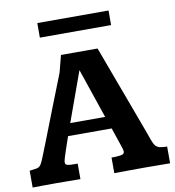

<svg xmlns="http://www.w3.org/2000/svg" viewBox="-89 -898 888 976"><g transform="rotate(-10 355.0 -409.5)"><path d="M0.5 0V-86.9Q23.9 -89.4 36.4 -91.8Q48.8 -94.2 56.2 -102.8Q63.5 -111.3 71.3 -130.9Q75.7 -141.6 85.7 -166.7Q95.7 -191.9 109.4 -226.6Q123 -261.2 138.4 -300.8Q153.8 -340.3 169.2 -379.9Q184.6 -419.4 198.5 -454.3Q212.4 -489.3 222.4 -514.9Q232.4 -540.5 236.8 -551.8L259.3 -638.7H448.2Q448.2 -638.7 456.5 -616.5Q464.8 -594.2 478.5 -556.9Q492.2 -519.5 509 -474.4Q525.9 -429.2 543.2 -382.6Q560.5 -335.9 575.7 -294.7Q590.8 -253.4 601.6 -224.6Q612.3 -195.8 615.7 -186.5Q627.9 -152.8 635 -133.1Q642.1 -113.3 650.1 -103.5Q658.2 -93.8 671.6 -90.3Q685.1 -86.9 710 -86.4V0Q681.2 0 654.3 -0.5Q627.4 -1 591.3 -1Q549.8 -1 509 -0.7Q468.3 -0.5 421.9 0V-80.6Q425.8 -80.6 435.1 -80.6Q444.3 -80.6 447.3 -81.1Q470.2 -82 479.2 -86.2Q488.3 -90.3 488.3 -99.6Q488.3 -105.5 485.8 -114Q483.4 -122.6 479.5 -133.8L448.2 -226.1H223.1Q221.7 -222.2 218 -211.2Q214.4 -200.2 209.5 -186.3Q204.6 -172.4 200 -158.4Q195.3 -144.5 192.1 -134.3Q189 -124 188 -120.6Q183.1 -105 183.1 -99.1Q183.1 -88.4 189.9 -84.7Q196.8 -81.1 211.9 -80.6Q214.8 -80.1 229.2 -80.1Q243.7 -80.1 247.1 -80.1V0Q217.3 0 186.8 -0.5Q156.2 -1 121.6 -1Q87.4 -1 60.5 -0.7Q33.7 -0.5 0.5 0ZM245.6 -289.6H425.8L338.4 -546.4ZM168.9 -744.1V-819.3H536.6V-744.1Z"/></g></svg>

Font: Kameron
Style: Bold
Weight: 700
Designer: Vernon Adams
Foundry: Vernon Adams
Version: Version 1.100